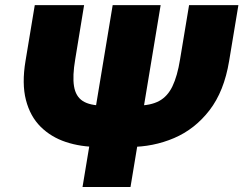

<svg xmlns="http://www.w3.org/2000/svg" viewBox="-20 -748 974 768"><path d="M736.3 -727.5H933.6L896.5 -503.9Q876.5 -382.8 818.1 -307.1Q759.8 -231.4 676.5 -195.8Q593.3 -160.2 499 -160.2H374Q303.2 -160.2 243.7 -179.9Q184.1 -199.7 142.3 -241.2Q100.6 -282.7 83.7 -348.1Q66.9 -413.6 82 -503.9L119.1 -727.5H316.4L280.8 -510.3Q269.5 -443.8 276.1 -403.1Q282.7 -362.3 311 -344Q339.4 -325.7 393.1 -325.7H528.8Q582.5 -325.7 616.5 -344Q650.4 -362.3 669.9 -403.1Q689.5 -443.8 700.2 -510.3ZM430.7 -727.5H622.6L502 0H310.1Z"/></svg>

Font: Inter 24pt Black
Style: Italic
Weight: 900
Italic angle: -9.3988°
Designer: Rasmus Andersson
Foundry: rsms
Version: Version 4.001;git-66647c0bb